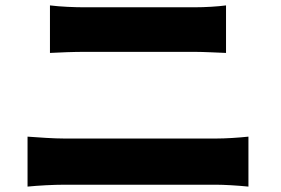

<svg xmlns="http://www.w3.org/2000/svg" viewBox="-20 -715 1040 711"><path d="M82 -24C122 -28 178 -31 219 -31H779C810 -31 861 -28 900 -24V-209C863 -205 815 -202 779 -202H219C178 -202 124 -206 82 -209ZM165 -519C201 -521 254 -523 294 -523H699C735 -523 787 -520 817 -519V-695C788 -691 741 -688 699 -688H293C258 -688 204 -690 165 -695Z"/></svg>

Font: GenEiGothic-pro-Heavy
Style: Bold
Weight: 900
Designer: Ryoko NISHIZUKA (kana & ideographs); Paul D. Hunt (Latin, Greek & Cyrillic); Wenlong ZHANG (bopomofo); Sandoll Communica
Foundry: Adobe Systems Incorporated; o_tamon
Version: Version 1.000.140830